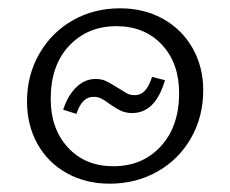

<svg xmlns="http://www.w3.org/2000/svg" viewBox="-20 -437 554 462"><path d="M45 -193Q45 -256 74.5 -307.5Q104 -359 155 -388Q206 -417 269 -417Q327 -417 372.5 -391.5Q418 -366 443.5 -321Q469 -276 469 -220Q469 -156 439.5 -104.5Q410 -53 358.5 -24Q307 5 244 5Q186 5 140.5 -20.5Q95 -46 70 -91Q45 -136 45 -193ZM411 -213Q411 -285 369.5 -329.5Q328 -374 260 -374Q191 -374 146.5 -327Q102 -280 102 -199Q102 -127 143.5 -82Q185 -37 253 -37Q323 -37 367 -85Q411 -133 411 -213ZM245 -186Q233 -195 224.5 -199.5Q216 -204 205 -204Q177 -204 164 -163L132 -173Q143 -207 163.5 -227Q184 -247 210 -247Q225 -247 236 -241.5Q247 -236 263 -226Q277 -217 285 -212.5Q293 -208 304 -208Q318 -208 328 -218Q338 -228 346 -252L377 -244Q354 -165 298 -165Q283 -165 271 -170.5Q259 -176 245 -186Z"/></svg>

Font: Ysabeau Semilight
Style: Italic
Weight: 300
Italic angle: -12°
Designer: Christian Thalmann (Catharsis Fonts)
Version: Version 0.003